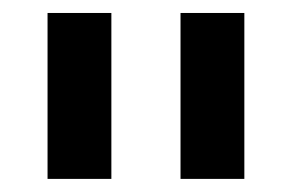

<svg xmlns="http://www.w3.org/2000/svg" viewBox="-20 -695 450 296"><path d="M53.3 -419.2V-675H151.7V-419.2ZM258.3 -419.2V-675H356.7V-419.2Z"/></svg>

Font: Funnel Display SemiBold
Style: Regular
Weight: 600
Designer: NORD ID, Kristian Moeller
Foundry: Dicotype
Version: Version 1.000